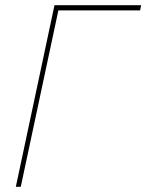

<svg xmlns="http://www.w3.org/2000/svg" viewBox="-20 -720 564 740"><path d="M41 0H60L205 -680H520L524 -700H190Z"/></svg>

Font: Advent Pro Thin
Style: Italic
Weight: 250
Italic angle: -12°
Version: Version 3.000